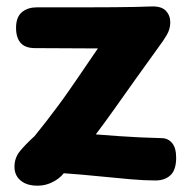

<svg xmlns="http://www.w3.org/2000/svg" viewBox="-20 -567 600 601"><path d="M89.6 -416.4Q56.9 -416.4 42.9 -434.8Q28.9 -453.1 30.4 -485.9Q32 -516.1 50.1 -530.1Q68.2 -544 94.4 -544Q178.9 -544 237.7 -544Q296.6 -544 336.5 -544.4Q376.4 -544.8 404.1 -545.3Q431.7 -545.8 453.7 -546.8Q485.1 -548 499.1 -533.3Q513 -518.7 513 -497Q513 -476 501.9 -457.3Q490.9 -438.7 479.1 -423.3Q438.1 -367 403.7 -318.4Q369.3 -269.9 339.1 -227.3Q308.9 -184.8 279.9 -146.3Q318.9 -143.3 351.6 -140.9Q384.3 -138.6 416.6 -137.1Q448.8 -135.6 485.8 -134.6Q505.8 -134.6 518.6 -119.4Q531.4 -104.3 531.4 -73.3Q531.4 -35.1 513.7 -18.6Q496 -2.1 466.4 -2.1Q432.9 -2.1 388.3 -5.9Q343.8 -9.7 290.9 -15.1Q238.1 -20.6 179.6 -24.7Q165 -5.9 139.2 5.5Q113.3 16.9 83.7 13.6Q56.8 10.4 41.1 -5.1Q25.3 -20.6 25.3 -45.3Q25.3 -73.3 43.4 -95.1Q61.6 -116.8 88.1 -140.8Q107.4 -164.6 125.1 -187.4Q142.7 -210.3 159.8 -233.2Q176.9 -256 192.7 -278.7Q208.4 -301.3 223.9 -323.8Q239.3 -346.2 254.9 -369.3Q270.4 -392.4 286.4 -415.4Z"/></svg>

Font: Playpen Sans Hebrew
Style: Regular
Weight: 400
Designer: Tom Grace, Laura Meseguer, Veronika Burian, José Scaglione
Foundry: TypeTogether
Version: Version 2.000